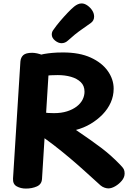

<svg xmlns="http://www.w3.org/2000/svg" viewBox="-20 -1084 774 1120"><path d="M99 -725Q101 -749 116 -762.5Q131 -776 168 -776Q180 -776 197 -772.5Q214 -769 230.5 -761.5Q247 -754 257.5 -742Q268 -730 267 -714L225 -40Q223 -9 195 3.5Q167 16 131 16Q101 16 77.5 3Q54 -10 56 -43ZM202 -636Q190 -634 182 -643.5Q174 -653 168 -668Q162 -683 159.5 -698Q157 -713 157 -721Q157 -738 174.5 -749Q192 -760 236 -769Q259 -773 285 -775.5Q311 -778 348 -778Q444 -778 509.5 -748Q575 -718 609 -669.5Q643 -621 643 -567Q643 -524 626 -486Q609 -448 578.5 -416.5Q548 -385 508.5 -361.5Q469 -338 423 -326Q470 -294 505.5 -269Q541 -244 570 -222Q599 -200 625.5 -176.5Q652 -153 681 -123Q697 -107 702 -97Q707 -87 707 -72Q707 -50 691 -30.5Q675 -11 653 2Q631 15 612 15Q603 15 590.5 11Q578 7 567 -2Q527 -38 482 -79Q437 -120 388.5 -161Q340 -202 290 -240.5Q240 -279 189 -312L195 -433Q206 -432 232.5 -428Q259 -424 295 -424Q338 -424 371 -434.5Q404 -445 427 -462.5Q450 -480 461.5 -502.5Q473 -525 473 -549Q473 -584 451 -605Q429 -626 394 -636Q359 -646 317 -646Q294 -646 277 -645Q260 -644 243 -642Q226 -640 202 -636ZM339 -832Q320 -832 301 -847.5Q282 -863 282 -883Q282 -892 285 -899Q288 -906 293 -912Q308 -934 330.5 -960.5Q353 -987 375.5 -1010.5Q398 -1034 413 -1046Q423 -1054 434 -1059Q445 -1064 456 -1064Q473 -1064 490 -1052Q507 -1040 518 -1023Q529 -1006 529 -987Q529 -964 510 -950Q495 -939 455.5 -911.5Q416 -884 377 -848Q360 -832 339 -832Z"/></svg>

Font: Playpen Sans
Style: Bold
Weight: 700
Designer: Laura Meseguer, Veronika Burian, José Scaglione
Foundry: TypeTogether
Version: Version 1.001